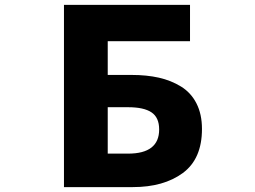

<svg xmlns="http://www.w3.org/2000/svg" viewBox="-20 -764 1040 784"><path d="M241.2 0V-744.1H755.9V-595.7H419.9V-458H517.6Q579.1 -458 628.9 -446.8Q678.7 -435.5 719.2 -410.6Q759.8 -385.7 782.2 -341.8Q804.7 -297.9 804.7 -237.3Q804.7 -115.2 726.6 -57.6Q648.4 0 522.5 0ZM419.9 -136.7H502.9Q629.9 -136.7 629.9 -235.4Q629.9 -284.2 598.6 -305.2Q567.4 -326.2 502.9 -326.2H419.9Z"/></svg>

Font: GenEi Gothic M Heavy
Style: Regular
Weight: 800
Designer: o_tamon (Modified); [Source Han Sans]
Ryoko NISHIZUKA  (kana & ideographs); Paul D. Hunt (Latin, Greek & Cyrillic); Wenl
Version: Version 1.1a;Original Version 1.004